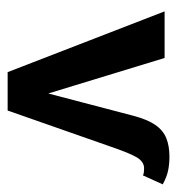

<svg xmlns="http://www.w3.org/2000/svg" viewBox="0 -474 474 515"><g transform="rotate(90 237.5 -217.0)"><path d="M174 0 11 -421H136L256 -28H210L291 -337Q301 -375 315.5 -396Q330 -417 351 -425.5Q372 -434 401 -434Q420 -434 437.5 -430.5Q455 -427 475 -416L451 -363Q447 -365 441.5 -365.5Q436 -366 431 -366Q418 -366 407.5 -353.5Q397 -341 380 -294L277 0Z"/></g></svg>

Font: Ysabeau Office
Style: Bold
Weight: 700
Designer: Christian Thalmann (Catharsis Fonts)
Version: Version 2.001;gftools[0.9.30]; featfreeze: tnum,lnum,ss02